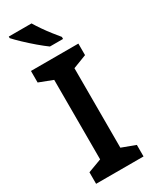

<svg xmlns="http://www.w3.org/2000/svg" viewBox="-237 -995 844 1052"><g transform="rotate(-30 185.0 -469.0)"><path d="M335 0H35V-73L121 -105V-608L35 -641V-714H335V-641L249 -608V-105L335 -73ZM168 -938Q181 -916 200 -888.5Q219 -861 239.5 -835Q260 -809 275 -791V-778H192Q167 -796 134 -824Q101 -852 70.5 -881Q40 -910 24 -928V-938Z"/></g></svg>

Font: Noto Sans SemiBold
Style: Regular
Weight: 600
Designer: Monotype Design Team
Foundry: Monotype Imaging Inc.
Version: Version 2.007